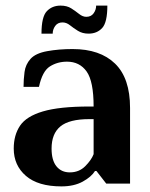

<svg xmlns="http://www.w3.org/2000/svg" viewBox="-20 -655 536 685"><path d="M199 10Q116 10 72.5 -27.5Q29 -65 29 -125Q29 -173 51.5 -206.5Q74 -240 133 -257.5Q192 -275 299 -275H314Q314 -365 289 -400Q264 -435 219 -435Q185 -435 158 -418Q131 -401 119 -345H64Q64 -371 67.5 -398Q71 -425 89 -445Q107 -465 148.5 -472.5Q190 -480 239 -480Q337 -480 390.5 -428Q444 -376 444 -270V0H359L324 -45H319Q306 -24 275 -7Q244 10 199 10ZM229 -40Q262 -40 284 -62Q306 -84 314 -105V-230H299Q227 -230 195.5 -204Q164 -178 164 -125Q164 -83 181.5 -61.5Q199 -40 229 -40ZM128 -535Q128 -595 147 -615Q166 -635 196 -635Q219 -635 234.5 -625Q250 -615 262.5 -605Q275 -595 288 -595Q305 -595 314 -607.5Q323 -620 323 -635H363Q363 -575 344.5 -555Q326 -535 296 -535Q274 -535 258 -545Q242 -555 229.5 -565Q217 -575 203 -575Q186 -575 177 -562.5Q168 -550 168 -535Z"/></svg>

Font: El Messiri
Style: Bold
Weight: 700
Designer: Mohamed Gaber
Foundry: Kief Type Foundry
Version: Version 2.020; ttfautohint (v1.8.3)